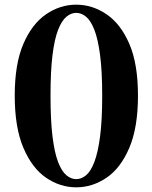

<svg xmlns="http://www.w3.org/2000/svg" viewBox="-20 -784 652 821"><path d="M306 17Q237 17 177 -24Q117 -65 80 -152Q43 -239 43 -375Q43 -511 80 -596.5Q117 -682 177 -723Q237 -764 306 -764Q375 -764 435.5 -723Q496 -682 533 -596.5Q570 -511 570 -375Q570 -239 533 -152Q496 -65 435.5 -24Q375 17 306 17ZM306 -18Q328 -18 348 -34.5Q368 -51 383.5 -91.5Q399 -132 408 -201Q417 -270 417 -375Q417 -479 408 -548Q399 -617 383.5 -656.5Q368 -696 348 -712.5Q328 -729 306 -729Q284 -729 264 -712.5Q244 -696 228.5 -656.5Q213 -617 204.5 -548.5Q196 -480 196 -375Q196 -270 204.5 -200.5Q213 -131 228.5 -91Q244 -51 264 -34.5Q284 -18 306 -18Z"/></svg>

Font: Noto Serif TC ExtraLight Black
Style: Regular
Weight: 900
Version: Version 2.003-H1;hotconv 1.1.1;makeotfexe 2.6.0